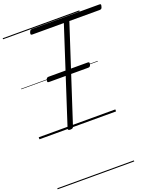

<svg xmlns="http://www.w3.org/2000/svg" viewBox="-254 -1157 1486 1804"><g transform="rotate(-20 488.5 -255.0)"><path d="M304 14Q277 14 283 -5L589 -948H274Q262 -948 259.5 -954Q257 -960 261 -973Q266 -987 272 -992.5Q278 -998 289 -998H962Q975 -998 976.5 -992Q978 -986 974 -973Q971 -959 965 -953.5Q959 -948 947 -948H644L337 -5Q334 5 327 9.5Q320 14 304 14ZM269 -475Q256 -475 254 -481.5Q252 -488 255 -499Q258 -510 263.5 -516.5Q269 -523 281 -523H673Q686 -523 687.5 -516Q689 -509 687 -499Q684 -488 678.5 -481.5Q673 -475 661 -475ZM0 490H766V500H0ZM0 -20H766V0H0ZM0 -505H766V-500H0ZM0 -1010H766V-1000H0Z"/></g></svg>

Font: Playwrite AU TAS Guides
Style: Regular
Weight: 400
Designer: Veronika Burian, José Scaglione
Foundry: TypeTogether
Version: Version 1.003